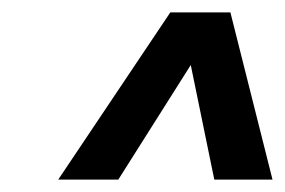

<svg xmlns="http://www.w3.org/2000/svg" viewBox="-20 -770 460 310"><path d="M74 -480 255 -750H352L420 -480H326L288 -665L171 -480Z"/></svg>

Font: Saira Condensed SemiBold
Style: Italic
Weight: 600
Width: 3
Italic angle: -12°
Designer: Hector Gatti with collaboration of the Omnibus-Type team
Foundry: Omnibus-Type
Version: Version 1.101